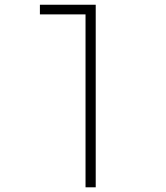

<svg xmlns="http://www.w3.org/2000/svg" viewBox="-20 -798 707 818"><path d="M387.8 0H344.4V-736.7H150V-777.8H387.8Z"/></svg>

Font: Paperlogy 2 ExtraLight
Style: Regular
Weight: 250
Designer: redesigned by Lee Juim, glyphs from Gmarket Sans & Montserrat
Foundry: PT&
Version: Version 1.001